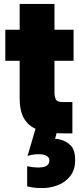

<svg xmlns="http://www.w3.org/2000/svg" viewBox="-20 -678 404 976"><path d="M302 0Q232 0 182.5 -15Q133 -30 106.5 -68.5Q80 -107 80 -180V-369H7V-527H80V-658H257V-527H354V-369H257V-207Q257 -188 263.5 -173.5Q270 -159 301 -159H348V0ZM196 278Q167 278 149.5 275.5Q132 273 118 269V167Q147 173 168 173.5Q189 174 203 170.5Q217 167 224 158.5Q231 150 231 138Q231 128 225 121Q219 114 207.5 110Q196 106 181 106Q163 105 145 108.5Q127 112 120 115L169 -52H281L260 28Q266 28 272 28.5Q278 29 284 31Q316 38 339 61Q362 84 362 136Q362 185 337.5 216.5Q313 248 275 263Q237 278 196 278Z"/></svg>

Font: Onest Black
Style: Regular
Weight: 900
Designer: Dmitri Voloshin, Andrey Kudryavtsev
Foundry: Dmitri Voloshin, Andrey Kudryavtsev
Version: Version 1.000;gftools[0.9.33]